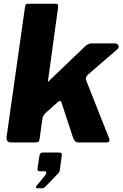

<svg xmlns="http://www.w3.org/2000/svg" viewBox="-20 -762 658 1027"><path d="M564 -21Q567 -14 564.5 -7Q562 0 549 0H398Q386 0 380 -8.5Q374 -17 370 -28L309 -213Q304 -230 289 -216L222 -156Q218 -152 213.5 -145.5Q209 -139 207 -128L192 -21Q191 -7 185.5 -3.5Q180 0 164 0H40Q25 0 19.5 -8Q14 -16 15 -28L114 -726Q116 -736 119 -739Q122 -742 130 -742H279Q288 -742 290 -734.5Q292 -727 290 -717L236 -325Q235 -321 236.5 -323Q238 -325 245 -332L439 -518Q448 -525 455.5 -527.5Q463 -530 469 -530H592Q608 -530 613 -520Q618 -510 608 -499L452 -364Q445 -357 441 -350.5Q437 -344 441 -332L564 -21ZM178 245Q173 245 172.5 240Q172 235 177 230L220 178Q228 167 227 160.5Q226 154 219 154H192Q184 154 182 150Q180 146 181 135L191 71Q194 54 208 54H297Q312 54 311 66L300 148Q298 159 289 168L232 227Q225 234 219.5 239.5Q214 245 204 245H178Z"/></svg>

Font: Libre Franklin Thin ExtraBold
Style: Italic
Weight: 800
Italic angle: -8°
Version: Version 2.000